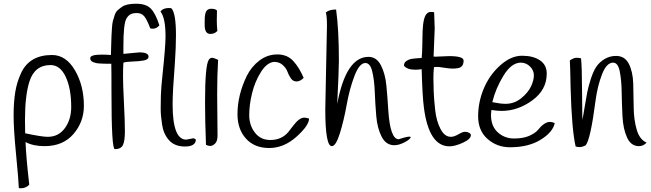

<svg xmlns="http://www.w3.org/2000/svg" viewBox="-20 -793 3495 1030"><path d="M117 -31Q120 50 137 198Q118 217 92 217Q87 217 81 216Q80 177 66.5 39Q53 -99 53 -172.5Q53 -246 62 -300Q71 -354 93 -401Q138 -498 259 -498Q334 -498 382 -416Q430 -334 430 -225Q430 -139 374 -74Q318 -9 219 -9Q158 -9 117 -31ZM251 -444Q166 -444 138 -356Q114 -281 114 -149Q114 -101 115 -78Q204 -59 236 -59Q294 -59 328 -105.5Q362 -152 362 -219Q362 -318 332.5 -381Q303 -444 251 -444Z M596 7Q578 7 578 -296Q578 -424 577 -451H557Q543 -451 535 -451.5Q527 -452 514.5 -452.5Q502 -453 494.5 -455Q487 -457 479 -460Q464 -466 464 -481Q464 -500 526 -500Q553 -500 575 -498Q576 -518 576.5 -549.5Q577 -581 578 -598.5Q579 -616 580.5 -641Q582 -666 585.5 -680Q589 -694 595 -711.5Q601 -729 611 -738Q621 -747 634 -756Q657 -773 710.5 -773Q764 -773 789.5 -746.5Q815 -720 835 -657Q820 -639 800 -639Q793 -639 786 -641Q768 -689 753.5 -706Q739 -723 714 -723Q689 -723 676.5 -714Q664 -705 657 -691Q642 -661 642 -546Q642 -541 642 -528Q642 -515 642 -504L727 -512Q777 -512 777 -489Q777 -474 753 -469Q729 -464 692.5 -463Q656 -462 642 -457Q640 -429 640 -383.5Q640 -338 645 -239.5Q650 -141 650 -89Q650 -37 639.5 -15Q629 7 596 7Z M868 -598Q868 -697 841 -731Q854 -750 886 -750Q892 -750 899 -749Q924 -724 924 -604Q924 -539 918 -453Q906 -303 906 -233Q906 -44 979 -44Q979 -44 1016 -51Q1025 -51 1031 -43Q1028 -7 972.5 -7Q917 -7 887 -40.5Q857 -74 849.5 -124.5Q842 -175 842 -208Q842 -241 843 -280.5Q844 -320 852 -394Q868 -544 868 -598Z M1144 -736Q1143 -713 1143 -685Q1143 -657 1146 -627Q1132 -611 1108 -611Q1078 -611 1078 -659Q1078 -661 1078 -674Q1078 -687 1078.5 -697.5Q1079 -708 1082 -722Q1089 -746 1113 -746Q1137 -746 1144 -736ZM1080 -246Q1080 -442 1100 -472Q1107 -483 1117 -483Q1127 -483 1150 -472Q1145 -387 1145 -287Q1145 -287 1147 -66Q1147 -35 1133.5 -22.5Q1120 -10 1108.5 -10Q1097 -10 1085 -16Q1080 -146 1080 -246Z M1609 -375Q1590 -356 1571 -356Q1552 -356 1540.5 -372.5Q1529 -389 1522 -408.5Q1515 -428 1496.5 -444.5Q1478 -461 1450 -461Q1411 -457 1379 -405.5Q1347 -354 1332 -292Q1317 -230 1317 -175.5Q1317 -121 1347.5 -81.5Q1378 -42 1430 -42Q1490 -42 1526 -84Q1541 -102 1554 -120Q1586 -162 1612 -162Q1621 -162 1638 -157Q1638 -120 1570.5 -59.5Q1503 1 1424 1Q1345 1 1299.5 -49.5Q1254 -100 1254 -180Q1254 -283 1304 -386Q1329 -436 1372 -468.5Q1415 -501 1468 -501Q1521 -501 1553.5 -465.5Q1586 -430 1609 -375Z M1725 -207 1734 -655Q1734 -707 1728 -726Q1746 -742 1783 -742Q1798 -635 1798 -467Q1798 -417 1789 -235Q1836 -488 1957 -488Q2000 -488 2023.5 -442.5Q2047 -397 2053 -332Q2059 -267 2063 -202Q2073 -46 2119 -46Q2120 -46 2138 -52Q2178 -64 2183 -58Q2183 -47 2152 -30.5Q2121 -14 2095 -14Q2051 -14 2027.5 -59.5Q2004 -105 1998.5 -170Q1993 -235 1990.5 -299.5Q1988 -364 1977 -409.5Q1966 -455 1940 -455Q1908 -455 1881.5 -385.5Q1855 -316 1840 -232Q1825 -148 1803.5 -78.5Q1782 -9 1760 -9Q1725 -9 1725 -207Z M2208 -419Q2163 -419 2147 -441Q2147 -457 2160.5 -466Q2174 -475 2190 -477.5Q2206 -480 2242 -482Q2245 -509 2245.5 -551.5Q2246 -594 2247 -624Q2250 -703 2271 -721Q2280 -729 2290.5 -729Q2301 -729 2309 -727Q2312 -655 2312 -640L2306 -490Q2308 -489 2317 -489L2389 -492Q2467 -492 2467 -468Q2467 -434 2439 -428Q2426 -425 2408.5 -425Q2391 -425 2363.5 -429.5Q2336 -434 2324 -434Q2312 -434 2308 -433Q2305 -404 2305 -375.5Q2305 -347 2306.5 -304.5Q2308 -262 2314.5 -203Q2321 -144 2343 -101.5Q2365 -59 2399 -59Q2416 -59 2439 -72.5Q2462 -86 2474.5 -86Q2487 -86 2496.5 -80.5Q2506 -75 2506 -68Q2506 -47 2463.5 -27.5Q2421 -8 2391 -8Q2281 -8 2254 -216Q2246 -276 2242 -422Q2226 -419 2208 -419Z M2616 -203Q2614 -183 2614 -176Q2614 -116 2650.5 -83Q2687 -50 2737 -50Q2787 -50 2818.5 -64Q2850 -78 2864 -94Q2900 -139 2930 -139Q2941 -139 2956 -133Q2946 -84 2880.5 -43.5Q2815 -3 2716 -3Q2646 -3 2595.5 -47.5Q2545 -92 2545 -169Q2545 -246 2575.5 -318.5Q2606 -391 2663.5 -442.5Q2721 -494 2780.5 -494Q2840 -494 2876.5 -469.5Q2913 -445 2913 -398Q2913 -311 2835.5 -254.5Q2758 -198 2671 -198Q2648 -198 2616 -203ZM2692 -236Q2739 -236 2776 -266Q2813 -296 2828.5 -329Q2844 -362 2844 -389Q2844 -416 2823 -436.5Q2802 -457 2774 -457Q2724 -457 2681.5 -388Q2639 -319 2621 -245Q2665 -236 2692 -236Z M3449 -28Q3431 -9 3408 -9Q3365 -9 3344 -55Q3323 -101 3319.5 -167Q3316 -233 3315 -299Q3314 -365 3304.5 -411Q3295 -457 3269 -457Q3234 -457 3209.5 -394Q3185 -331 3175 -254Q3147 -39 3121 -13Q3103 -4 3090 -4Q3077 -4 3068 -7Q3047 -99 3041 -324Q3039 -436 3037 -469Q3058 -483 3073 -483Q3088 -483 3097 -480Q3102 -437 3102.5 -304Q3103 -171 3104 -151Q3109 -172 3116.5 -219Q3124 -266 3130 -296.5Q3136 -327 3149 -368Q3162 -409 3178 -433.5Q3194 -458 3222 -475.5Q3250 -493 3285 -493Q3332 -493 3353.5 -450.5Q3375 -408 3377 -345Q3379 -282 3379.5 -217Q3380 -152 3395.5 -98Q3411 -44 3449 -28Z"/></svg>

Font: Handlee
Style: Regular
Weight: 400
Designer: Joe Prince
Foundry: Joe Prince
Version: Version 1.001